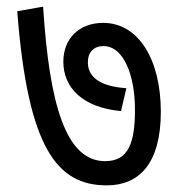

<svg xmlns="http://www.w3.org/2000/svg" viewBox="-20 -608 540 579"><path d="M465 -271C465 -428 398 -539 291 -539C219 -539 171 -492 171 -422C171 -345 227 -284 345 -273L361 -342C272 -348 245 -382 245 -420C245 -451 263 -469 292 -469C355 -469 387 -376 387 -278C387 -180 369 -122 297 -122C179 -122 129 -291 110 -588L32 -574C64 -161 152 -49 302 -49C399 -49 465 -114 465 -271Z"/></svg>

Font: Noto Sans Devanagari UI SemiCondensed
Style: Regular
Weight: 400
Width: 4
Designer: Jelle Bosma - Monotype Design Team
Foundry: Monotype Imaging Inc.
Version: Version 2.004